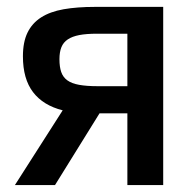

<svg xmlns="http://www.w3.org/2000/svg" viewBox="-20 -532 563 552"><path d="M266.1 -206.1 138.2 0H22.9L160.2 -214.8Q104 -229 75 -267.1Q45.9 -305.2 45.9 -370.1Q45.9 -411.1 59.1 -438.2Q72.3 -465.3 98.1 -481.9Q124 -498.5 162.8 -505.4Q201.7 -512.2 252.9 -512.2H449.2V0H346.2V-206.1ZM150.9 -361.8Q150.9 -339.8 156 -325Q161.1 -310.1 173.6 -301Q186 -292 207.5 -288.1Q229 -284.2 261.2 -284.2H346.2V-435.1H258.8Q228.5 -435.1 208 -431.2Q187.5 -427.2 174.8 -418.7Q162.1 -410.2 156.5 -396.2Q150.9 -382.3 150.9 -361.8Z"/></svg>

Font: Lorenzo Sans Medium
Style: Regular
Weight: 500
Foundry: Intel Corporation
Version: Version 1.00; ttfautohint (v1.5)